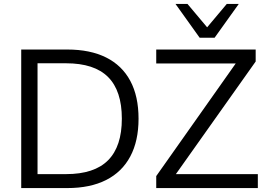

<svg xmlns="http://www.w3.org/2000/svg" viewBox="-20 -957 1367 977"><path d="M88 0V-705H322Q439 -705 520 -664.5Q601 -624 643 -545.5Q685 -467 685 -353Q685 -240 643 -161Q601 -82 520 -41Q439 0 322 0ZM171 -71H316Q460 -71 530 -141.5Q600 -212 600 -353Q600 -495 530 -565Q460 -635 316 -635H171ZM775 0V-61L1202 -666V-634H775V-705H1281V-644L853 -40V-71H1292V0ZM996 -765 873 -937H934L1034 -818L1134 -937H1195L1072 -765Z"/></svg>

Font: Mulish ExtraLight
Style: Regular
Weight: 400
Version: Version 3.603